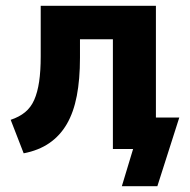

<svg xmlns="http://www.w3.org/2000/svg" viewBox="-20 -516 659 665"><path d="M402 129 441 0H381V-109H601L525 129ZM62 15 17 -101Q47 -111 67 -127.5Q87 -144 98.5 -170Q110 -196 115.5 -233Q121 -270 121 -321V-496H520V0H371V-380H257V-316Q257 -241 246 -184Q235 -127 211.5 -86.5Q188 -46 151 -20.5Q114 5 62 15Z"/></svg>

Font: Nunito Sans 10pt SemiCondensed ExtraBold
Style: Regular
Weight: 800
Width: 4
Designer: Vernon Adams
Foundry: Vernon Adams
Version: Version 3.101;gftools[0.9.27]